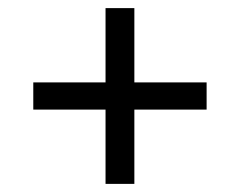

<svg xmlns="http://www.w3.org/2000/svg" viewBox="-20 -578 590 473"><path d="M240 -125V-558H311V-125ZM62 -308V-375H489V-308Z"/></svg>

Font: Montagu Slab
Style: Bold
Weight: 700
Designer: Florian Karsten
Foundry: Florian Karsten
Version: Version 1.000